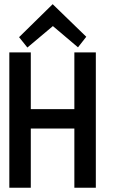

<svg xmlns="http://www.w3.org/2000/svg" viewBox="-20 -884 586 904"><path d="M431.2 0H330.1V-278.8H125V0H23.9V-637.2H125V-370.1H330.1V-637.2H431.2ZM386.2 -710.9 347.2 -661.1 229 -761.2 108.9 -660.2 69.8 -709 228 -864.3Z"/></svg>

Font: Anonymous Pro
Style: Bold
Weight: 700
Monospace: yes
Designer: Mark Simonson
Version: Version 1.003